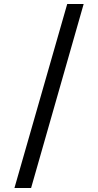

<svg xmlns="http://www.w3.org/2000/svg" viewBox="-20 -812 489 957"><path d="M315 -792H397L135 125H52Z"/></svg>

Font: hexlkannada05
Style: Book
Weight: 400
Designer: Jelle Bosma - Monotype Design Team
Foundry: Monotype Imaging Inc.
Version: Version 2.003